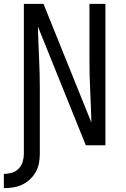

<svg xmlns="http://www.w3.org/2000/svg" viewBox="-36 -755 656 998"><path d="M-16 223V149Q5 149 25.5 143Q46 137 61 121.5Q76 106 82 85.5Q88 65 88 44V-735H190L439 -118Q437 -198 433 -279Q429 -360 429 -441V-735H512V0H410L161 -617Q163 -537 167 -456Q171 -375 171 -294V44Q171 69 166.5 93Q162 117 150 138.5Q138 160 120 177Q102 194 80 204.5Q58 215 33.5 219Q9 223 -16 223Z"/></svg>

Font: Iosevka Extended
Style: Regular
Weight: 400
Width: 7
Monospace: yes
Designer: Belleve Invis
Foundry: Belleve Invis
Version: Version 32.5.0; ttfautohint (v1.8.4)